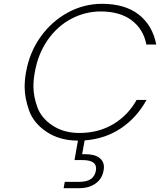

<svg xmlns="http://www.w3.org/2000/svg" viewBox="-20 -729 838 1005"><path d="M395 -33Q496 -33 573.5 -79.5Q651 -126 695 -206H747Q696 -113 613 -57.5Q530 -2 423 6L410 78Q417 78 424 78Q475 78 499.5 96.5Q524 115 524 146Q524 154 522 164Q515 206 481 231Q447 256 394 256H313L319 223H392Q435 223 456 208Q477 193 482 164Q483 158 483 152Q483 109 412 109H370L388 7Q293 7 224.5 -38.5Q156 -84 132.5 -150Q109 -216 109 -274Q109 -311 116 -350Q134 -454 192 -535.5Q250 -617 334.5 -663Q419 -709 514 -709Q634 -709 706 -653Q778 -597 798 -496H746Q731 -576 669.5 -622.5Q608 -669 507 -669Q426 -669 353 -630.5Q280 -592 229.5 -519.5Q179 -447 162 -350Q155 -312 155 -277Q155 -225 175.5 -168Q196 -111 255 -72Q314 -33 395 -33Z"/></svg>

Font: Fz Poppins ExtLt
Style: Italic
Weight: 200
Italic angle: -10°
Designer: Ninad Kale (Devanagari), Jonny Pinhorn (Latin)
Foundry: Indian Type Foundry
Version: Vit hóa bi Vntype.Com & FontZin.Com